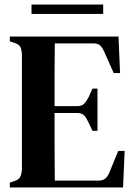

<svg xmlns="http://www.w3.org/2000/svg" viewBox="-20 -821 594 841"><path d="M23 0V-21L43 -28Q61 -33 68 -45.5Q75 -58 76 -80V-583Q75 -604 69 -615.5Q63 -627 44 -633L23 -640V-661H499L506 -501H478L438 -591Q430 -610 420 -620.5Q410 -631 390 -631H220Q219 -569 219 -503.5Q219 -438 219 -356H318Q338 -356 348.5 -366.5Q359 -377 368 -395L385 -433H407V-248H385L367 -286Q359 -304 349 -315Q339 -326 319 -326H219Q219 -254 219 -202Q219 -150 219.5 -109.5Q220 -69 220 -30H412Q432 -30 443 -40.5Q454 -51 461 -70L498 -160H526L519 0ZM118 -760V-801H432V-760Z"/></svg>

Font: DeepMind Serif Text
Style: Regular
Weight: 400
Designer: Frank Grießhammer / Modifications: Colophon Foundry
Foundry: Colophon Foundry
Version: Version 5.003; ttfautohint (v1.8.2)